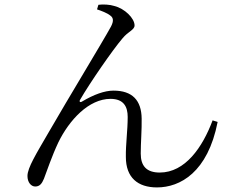

<svg xmlns="http://www.w3.org/2000/svg" viewBox="-20 -787 1040 839"><path d="M462 -719C475 -710 478 -696 465 -671C429 -605 278 -357 191 -206C139 -116 100 -54 100 -18C100 10 116 28 134 28C153 28 163 16 172 -6C186 -42 205 -101 235 -165C283 -263 368 -355 463 -355C521 -355 538 -320 538 -276C538 -217 529 -156 530 -101C530 -11 582 32 666 32C767 32 888 -34 931 -254L909 -261C865 -143 789 -33 678 -33C620 -33 595 -62 595 -116C595 -162 600 -222 599 -269C598 -349 558 -391 476 -391C437 -391 390 -374 338 -343C330 -338 325 -343 330 -351C372 -424 473 -570 515 -619C540 -650 568 -656 568 -676C568 -707 525 -750 479 -761C461 -767 430 -769 410 -766L404 -746C422 -740 449 -730 462 -719Z"/></svg>

Font: Source Han Serif AKR9
Style: Regular
Weight: 400
Designer: Ryoko NISHIZUKA 西塚涼子 (kana & ideographs); Frank Grießhammer (Latin, Greek & Cyrillic); Sandoll Communications 산돌커뮤니케이션, 
Foundry: Adobe Systems Incorporated
Version: Version 1.005;hotconv 1.0.107;makeotfexe 2.5.65593